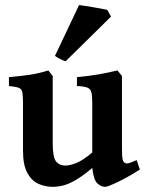

<svg xmlns="http://www.w3.org/2000/svg" viewBox="-20 -720 573 754"><path d="M529.3 -54.2Q507.3 -39.6 478.3 -23.7Q449.2 -7.8 425 2.9Q400.9 13.7 393.1 13.7Q377 13.7 362.3 0.2Q347.7 -13.2 342.3 -60.5Q304.2 -28.3 276.6 -12.5Q249 3.4 227.5 8.5Q206.1 13.7 186.5 13.7Q158.2 13.7 131.6 2.2Q105 -9.3 87.6 -40.3Q70.3 -71.3 70.3 -128.9V-315.9Q70.3 -345.2 67.6 -358.2Q64.9 -371.1 53.5 -375.2Q42 -379.4 15.1 -382.3V-417Q63 -421.4 96.7 -426.3Q130.4 -431.2 169.9 -443.4L187 -421.4V-158.2Q187 -102.5 200 -86.2Q212.9 -69.8 236.8 -69.8Q253.9 -69.8 279.5 -79.8Q305.2 -89.8 342.3 -121.1V-315.9Q342.3 -343.8 338.9 -357.4Q335.4 -371.1 322.8 -376Q310.1 -380.9 282.2 -382.3V-417Q330.1 -421.4 368.7 -428.2Q407.2 -435.1 441.4 -443.4L459 -421.4V-133.8Q459 -105.5 461.2 -95.5Q463.4 -85.4 469.7 -80.6Q475.1 -76.7 484.4 -78.9Q493.7 -81.1 516.6 -91.3ZM237.8 -479.5Q230 -481 215.3 -488.8Q200.7 -496.6 195.8 -500.5L290.5 -700.2Q295.9 -699.7 311.5 -697.3Q327.1 -694.8 345.9 -691.7Q364.7 -688.5 380.4 -685.5Q396 -682.6 401.4 -681.2L416 -654.8Z"/></svg>

Font: Namdhinggo
Style: Bold
Weight: 700
Designer: Victor Gaultney
Foundry: SIL International
Version: Version 3.001